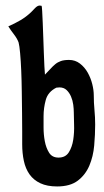

<svg xmlns="http://www.w3.org/2000/svg" viewBox="-20 -670 374 692"><path d="M123 -650 130 -649Q131 -647 132 -630Q133 -613 134 -588.5Q135 -564 136 -535Q137 -506 138 -479Q139 -452 140 -431Q141 -410 142 -401Q153 -412 161.5 -421.5Q170 -431 179 -438.5Q188 -446 199.5 -450Q211 -454 229 -454Q251 -454 268 -441Q285 -428 296 -408.5Q307 -389 312.5 -367Q318 -345 318 -326Q318 -300 320.5 -273.5Q323 -247 323 -221Q323 -185 319.5 -145.5Q316 -106 302 -73Q288 -40 260.5 -19Q233 2 186 2Q150 2 125.5 -9.5Q101 -21 86.5 -41.5Q72 -62 66 -90Q60 -118 60 -150Q60 -166 60 -196Q60 -226 59.5 -263Q59 -300 58.5 -340Q58 -380 56.5 -415.5Q55 -451 52.5 -478.5Q50 -506 47 -517Q42 -531 30 -546.5Q18 -562 10 -575Q33 -585 53.5 -597Q74 -609 92 -626Q97 -631 106 -640.5Q115 -650 123 -650ZM183 -354Q153 -339 145 -310Q137 -281 137 -251Q137 -235 137 -210Q137 -185 141.5 -161Q146 -137 157 -119.5Q168 -102 191 -102Q216 -102 228 -121Q240 -140 244 -166.5Q248 -193 247 -220.5Q246 -248 246 -265Q246 -277 244 -292.5Q242 -308 236 -322Q230 -336 220 -345.5Q210 -355 194 -355Q191 -355 188.5 -354.5Q186 -354 183 -354Z"/></svg>

Font: Fette Mikado
Style: Regular
Weight: 400
Designer: Peter Wiegel
Foundry: Peter Wiegel
Version: Version 1.000